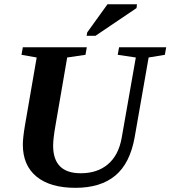

<svg xmlns="http://www.w3.org/2000/svg" viewBox="-20 -878 805 907"><path d="M81.5 -619.1 87.9 -654.8H390.1L383.8 -619.1L297.4 -606.4L242.2 -286.1Q231 -222.7 231 -189.9Q231 -59.6 361.3 -59.6Q439.9 -59.6 490 -102.1Q540 -144.5 554.7 -226.1L621.6 -606.4L536.1 -619.1L542.5 -654.8H765.1L758.8 -619.1L682.1 -606.4L616.2 -230Q594.2 -106.4 524.7 -48.6Q455.1 9.3 336.4 9.3Q217.3 9.3 152.6 -43.7Q87.9 -96.7 87.9 -194.8Q87.9 -226.1 97.7 -284.7L153.3 -606.4ZM389.2 -709 392.1 -725.1 487.8 -857.9H627L625 -839.8L431.2 -709Z"/></svg>

Font: Tinos
Style: Bold Italic
Weight: 700
Italic angle: -16.333°
Designer: Steve Matteson
Foundry: Monotype Imaging Inc.
Version: Version 1.23